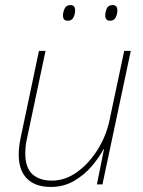

<svg xmlns="http://www.w3.org/2000/svg" viewBox="-20 -729 566 759"><path d="M181 10Q120 10 87 -22.5Q54 -55 54 -118Q54 -148 62 -186L134 -528H160L87 -183Q83 -166 81.5 -151Q80 -136 80 -122Q80 -66 108 -40.5Q136 -15 185 -15Q238 -15 285 -49Q332 -83 366 -137.5Q400 -192 413 -254L471 -528H497L385 0H363L391 -139H389Q373 -108 343.5 -73Q314 -38 273 -14Q232 10 181 10ZM415 -647Q396 -647 396 -668Q396 -681 402 -695Q408 -709 425 -709Q444 -709 444 -688Q444 -674 437.5 -660.5Q431 -647 415 -647ZM247 -647Q229 -647 229 -668Q229 -681 235.5 -695Q242 -709 258 -709Q277 -709 277 -688Q277 -674 270.5 -660.5Q264 -647 247 -647Z"/></svg>

Font: Noto Sans Disp Thin
Style: Italic
Weight: 100
Italic angle: -12°
Designer: Monotype Design Team
Foundry: Monotype Imaging Inc.
Version: Version 2.000;GOOG;noto-source:20170915:90ef993387c0